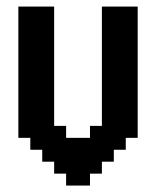

<svg xmlns="http://www.w3.org/2000/svg" viewBox="-20 -576 484 596"><path d="M111.1 -111.1H74.1V-148.1H37V-555.6H148.1V-185.2H185.2V-148.1H259.3V-185.2H296.3V-555.6H407.4V-148.1H370.4V-111.1H333.3V-74.1H296.3V-37H259.3V0H185.2V-37H148.1V-74.1H111.1Z"/></svg>

Font: Jersey 15
Style: Regular
Weight: 400
Designer: Sarah Cadigan-Fried
Version: Version 1.001; ttfautohint (v1.8.4.7-5d5b)